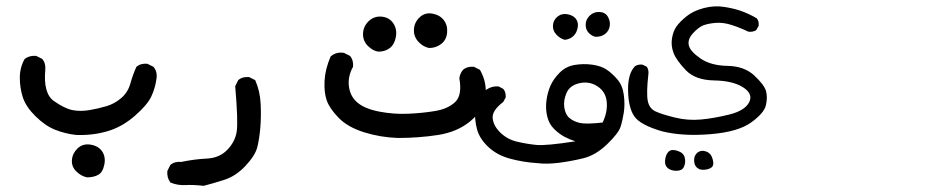

<svg xmlns="http://www.w3.org/2000/svg" viewBox="-20 -271 3040 619"><path d="M260.7 300.8Q241.2 296.9 225.6 281.2Q210 265.6 211.9 244.1Q213.9 222.7 230.5 207Q247.1 191.4 272 195.3Q296.9 199.2 309.1 216.8Q321.3 234.4 316.4 259.3Q311.5 284.2 296.9 292.5Q282.2 300.8 260.7 300.8ZM225.6 164.1Q190.4 160.2 158.2 147.5Q126 134.8 94.7 104Q63.5 73.2 53.7 43Q43.9 12.7 43.9 -20.5Q43.9 -53.7 59.6 -81.1Q75.2 -92.8 96.7 -90.8L116.2 -81.1Q127.9 -67.4 126 -45.9Q119.1 30.3 153.8 54.7Q188.5 79.1 213.9 84Q239.3 88.9 268.1 84Q296.9 79.1 323.2 71.3Q349.6 63.5 371.1 44.9Q392.6 26.4 400.4 -2Q408.2 -30.3 419.9 -55.7Q433.6 -67.4 455.1 -65.4L474.6 -55.7Q488.3 -40 484.4 -16.6Q480.5 12.7 467.8 40Q455.1 67.4 414.1 103Q373 138.7 325.7 152.3Q278.3 166 225.6 164.1Z M636.7 328.1Q602.5 324.2 577.6 325.7Q552.7 327.1 529.3 317.4Q517.6 301.8 519.5 280.3L529.3 260.7Q543 249 564.5 251Q606.4 242.2 647 240.2Q687.5 238.3 712.9 211.9Q738.3 185.5 743.2 152.8Q748 120.1 738.3 6.8L748 -12.7Q761.7 -24.4 783.2 -22.5L802.7 -12.7Q818.4 22.5 820.3 63.5Q822.3 104.5 819.3 140.1Q816.4 175.8 809.6 203.1Q802.7 230.5 771.5 263.7Q740.2 296.9 703.6 308.6Q667 320.3 636.7 328.1Z M1262.7 173.8Q1206.1 171.9 1153.3 155.3Q1100.6 138.7 1071.3 108.4Q1042 78.1 1033.2 52.2Q1024.4 26.4 1026.4 -10.7Q1028.3 -47.9 1045.9 -88.9Q1063.5 -104.5 1088.9 -100.6L1108.4 -90.8Q1120.1 -77.1 1118.2 -55.7Q1100.6 -24.4 1105 8.3Q1109.4 41 1133.3 60.5Q1157.2 80.1 1203.1 88.9Q1249 97.7 1295.4 95.7Q1341.8 93.8 1382.8 86.9Q1423.8 80.1 1447.3 58.1Q1470.7 36.1 1460.9 -18.6Q1462.9 -34.2 1472.7 -45.9Q1486.3 -57.6 1507.8 -55.7L1527.3 -45.9Q1550.8 -4.9 1544.9 39.6Q1539.1 84 1497.1 119.1Q1455.1 154.3 1392.6 164.1Q1330.1 173.8 1262.7 173.8ZM1200.2 -104.5Q1182.6 -106.4 1166 -123Q1149.4 -139.6 1150.4 -163.1Q1151.4 -186.5 1168.9 -203.1Q1186.5 -219.7 1210.9 -217.3Q1235.4 -214.8 1248 -195.8Q1260.7 -176.8 1256.3 -152.3Q1252 -127.9 1236.8 -116.2Q1221.7 -104.5 1200.2 -104.5ZM1363.3 -116.2Q1343.8 -120.1 1328.6 -136.7Q1313.5 -153.3 1314.5 -175.8Q1315.4 -198.2 1332.5 -214.8Q1349.6 -231.4 1374 -227.1Q1398.4 -222.7 1411.1 -205.6Q1423.8 -188.5 1421.4 -165Q1418.9 -141.6 1401.9 -128.9Q1384.8 -116.2 1363.3 -116.2Z M1711.9 254.9Q1667 252 1625 240.7Q1583 229.5 1554.7 203.1Q1526.4 176.8 1518.1 146.5Q1509.8 116.2 1511.7 82.5Q1513.7 48.8 1537.1 26.9Q1560.5 4.9 1587.9 7.8L1602.5 15.6Q1611.3 25.4 1610.4 43L1602.5 57.6Q1565.4 85.9 1568.4 110.8Q1571.3 135.7 1593.8 157.2Q1616.2 178.7 1647.9 186Q1679.7 193.4 1710 196.3Q1740.2 199.2 1835 184.6Q1816.4 178.7 1799.8 169.9Q1783.2 161.1 1766.6 145Q1750 128.9 1744.1 104Q1738.3 79.1 1741.7 53.2Q1745.1 27.3 1754.4 5.9Q1763.7 -15.6 1783.7 -36.1Q1803.7 -56.6 1832 -61.5Q1860.4 -66.4 1889.2 -62.5Q1918 -58.6 1936 -46.4Q1954.1 -34.2 1970.7 -14.6Q1987.3 4.9 1991.2 35.2Q1995.1 65.4 1991.2 91.3Q1987.3 117.2 1980.5 138.2Q1973.6 159.2 1937 194.3Q1900.4 229.5 1860.4 239.3Q1820.3 249 1781.2 253.9Q1742.2 258.8 1711.9 254.9ZM1922.9 124Q1939.5 88.9 1936 56.6Q1932.6 24.4 1906.2 7.3Q1879.9 -9.8 1848.6 -2.9Q1817.4 3.9 1806.6 28.3Q1795.9 52.7 1799.3 75.7Q1802.7 98.6 1816.4 109.9Q1830.1 121.1 1850.1 125.5Q1870.1 129.9 1922.9 124ZM1800.8 -142.6Q1786.1 -146.5 1773.9 -159.2Q1761.7 -171.9 1762.7 -189Q1763.7 -206.1 1777.3 -217.3Q1791 -228.5 1809.6 -225.1Q1828.1 -221.7 1836.9 -210Q1845.7 -198.2 1842.3 -181.2Q1838.9 -164.1 1828.1 -154.3Q1817.4 -144.5 1800.8 -142.6ZM1900.4 -152.3Q1888.7 -154.3 1878.4 -164.6Q1868.2 -174.8 1868.2 -191.4Q1868.2 -208 1881.3 -220.7Q1894.5 -233.4 1913.1 -232.4Q1931.6 -231.4 1939.9 -216.8Q1948.2 -202.1 1945.8 -187Q1943.4 -171.9 1931.6 -162.1Q1919.9 -152.3 1900.4 -152.3Z M2155.3 279.3Q2140.6 278.3 2131.3 269.5Q2122.1 260.7 2124.5 243.2Q2127 225.6 2136.2 217.3Q2145.5 209 2164.6 215.3Q2183.6 221.7 2187.5 236.8Q2191.4 252 2185.1 266.6Q2178.7 281.2 2155.3 279.3ZM2246.1 276.4Q2234.4 276.4 2226.1 268.6Q2217.8 260.7 2217.8 245.1Q2217.8 229.5 2229 220.7Q2240.2 211.9 2256.3 217.3Q2272.5 222.7 2277.8 242.7Q2283.2 262.7 2272.9 269.5Q2262.7 276.4 2246.1 276.4ZM2114.3 152.3Q2043.9 131.8 2024.9 104Q2005.9 76.2 2004.9 21Q2003.9 -34.2 2027.3 -57.6Q2038.1 -64.5 2051.8 -62.5L2065.4 -55.7Q2072.3 -44.9 2070.3 -31.2Q2063.5 29.3 2068.4 54.2Q2073.2 79.1 2093.8 88.4Q2114.3 97.7 2155.8 107.9Q2197.3 118.2 2239.7 114.3Q2282.2 110.4 2331.5 98.1Q2380.9 85.9 2395 59.1Q2409.2 32.2 2376 10.7Q2342.8 -10.7 2282.2 -11.7Q2221.7 -12.7 2190.9 -44.9Q2160.2 -77.1 2151.4 -100.6Q2142.6 -124 2146.5 -147.5Q2150.4 -170.9 2161.1 -186Q2171.9 -201.2 2193.8 -218.8Q2215.8 -236.3 2249.5 -245.1Q2283.2 -253.9 2316.4 -248.5Q2349.6 -243.2 2374 -233.9Q2398.4 -224.6 2419.9 -211.9Q2427.7 -202.1 2425.8 -187.5L2418 -173.8Q2407.2 -167 2392.6 -168.9Q2366.2 -181.6 2338.9 -190.4Q2311.5 -199.2 2287.6 -197.3Q2263.7 -195.3 2248 -189.5Q2232.4 -183.6 2214.4 -164.1Q2196.3 -144.5 2200.7 -125Q2205.1 -105.5 2238.3 -82.5Q2271.5 -59.6 2325.7 -58.6Q2379.9 -57.6 2412.1 -27.3Q2444.3 2.9 2449.7 22.9Q2455.1 43 2449.2 68.4Q2443.4 93.8 2401.4 124Q2359.4 154.3 2270 161.6Q2180.7 168.9 2114.3 152.3Z"/></svg>

Font: JasonHandwriting1
Style: Regular
Weight: 400
Version: Version 1.48.20